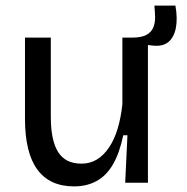

<svg xmlns="http://www.w3.org/2000/svg" viewBox="-20 -651 665 684"><path d="M244 13Q157 13 113 -47Q69 -107 69 -228V-517H161V-235Q161 -151 187 -109.5Q213 -68 270 -68Q301 -68 325.5 -83Q350 -98 369 -126.5Q388 -155 399.5 -194Q411 -233 416 -280V-517H507V-218V0H426L434 -169H419Q406 -106 382.5 -65.5Q359 -25 324 -6Q289 13 244 13ZM521 -489 449 -497 451 -517Q484 -517 502 -527Q520 -537 526.5 -554Q533 -571 532.5 -590.5Q532 -610 530 -631H605Q613 -585 606.5 -551.5Q600 -518 579.5 -501Q559 -484 521 -489Z"/></svg>

Font: Bricolage Grotesque 18pt
Style: Regular
Weight: 400
Version: Version 1.001;gftools[0.9.33.dev8+g029e19f]